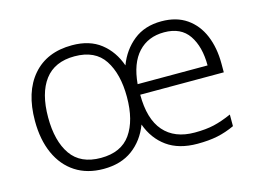

<svg xmlns="http://www.w3.org/2000/svg" viewBox="-80 -681 1116 830"><g transform="rotate(-15 478.5 -266.0)"><path d="M696 -542Q763 -542 808.5 -510.5Q854 -479 877 -424Q900 -369 900 -298V-259H526Q526 -150 574 -95Q622 -40 712 -40Q762 -40 798.5 -48.5Q835 -57 878 -76V-24Q839 -6 800.5 2Q762 10 711 10Q628 10 575 -28Q522 -66 498 -133Q473 -67 421 -28.5Q369 10 291 10Q218 10 165.5 -24Q113 -58 85 -120.5Q57 -183 57 -267Q57 -396 120 -469Q183 -542 296 -542Q374 -542 424 -503Q474 -464 497 -398Q521 -462 571 -502Q621 -542 696 -542ZM695 -493Q623 -493 579 -445.5Q535 -398 527 -306H840Q840 -390 805 -441.5Q770 -493 695 -493ZM294 -493Q205 -493 160.5 -434Q116 -375 116 -267Q116 -161 158.5 -100Q201 -39 292 -39Q383 -39 425.5 -99.5Q468 -160 468 -265Q468 -368 427 -430.5Q386 -493 294 -493Z"/></g></svg>

Font: Noto Sans Gurmukhi UI Light
Style: Regular
Weight: 300
Designer: Jelle Bosma - Monotype Design Team
Foundry: Monotype Imaging Inc.
Version: Version 2.004; ttfautohint (v1.8.4.7-5d5b)